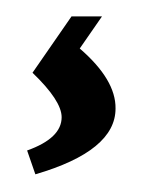

<svg xmlns="http://www.w3.org/2000/svg" viewBox="-20 -21 170 228"><path d="M74.7 36.6Q117.7 73.7 117.2 107.9Q117.2 158.2 22 186L12.2 157.7Q53.2 143.1 53.2 118.2Q53.2 98.6 18.6 65.4L64.9 -1.5H101.1Z"/></svg>

Font: Neuton Cursive
Style: Regular
Weight: 500
Designer: Brian M Zick
Version: Version 1.43